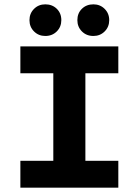

<svg xmlns="http://www.w3.org/2000/svg" viewBox="-20 -866 640 886"><path d="M74 0V-124H226V-528H74V-652H526V-528H374V-124H526V0ZM189 -700Q158 -700 137 -721Q116 -742 116 -773Q116 -804 137 -825Q158 -846 189 -846Q221 -846 242 -825.5Q263 -805 263 -773Q263 -742 242 -721Q221 -700 189 -700ZM411 -700Q379 -700 358 -721Q337 -742 337 -773Q337 -805 358 -825.5Q379 -846 411 -846Q442 -846 463 -825Q484 -804 484 -773Q484 -742 463 -721Q442 -700 411 -700Z"/></svg>

Font: TypoPRO Source Code Pro
Style: Bold
Weight: 700
Monospace: yes
Designer: Paul D. Hunt, Teo Tuominen
Foundry: Adobe Systems Incorporated
Version: Version 2.010;PS 1.0;hotconv 1.0.84;makeotf.lib2.5.63406